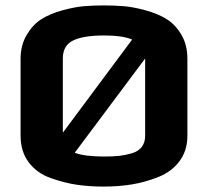

<svg xmlns="http://www.w3.org/2000/svg" viewBox="-20 -679 768 709"><path d="M672 -462C672 -496 664.7 -525.5 650 -550.5C635.3 -575.5 617.3 -594.7 596 -608C574.7 -621.3 549 -632.2 519 -640.5C489 -648.8 462.2 -654 438.5 -656C414.8 -658 389.7 -659 363 -659C337 -659 312.3 -658 289 -656C265.7 -654 239 -648.8 209 -640.5C179 -632.2 153.5 -621.3 132.5 -608C111.5 -594.7 93.5 -575.3 78.5 -550C63.5 -524.7 56 -495.3 56 -462V-178C56 -138.7 66.2 -105.7 86.5 -79C106.8 -52.3 134.2 -33 168.5 -21C202.8 -9 235.2 -0.8 265.5 3.5C295.8 7.8 328.3 10 363 10C399.7 10 434.3 7.3 467 2C499.7 -3.3 532.3 -12.5 565 -25.5C597.7 -38.5 623.7 -58 643 -84C662.3 -110 672 -141.3 672 -178ZM516 -178C516 -161.3 511.8 -147.5 503.5 -136.5C495.2 -125.5 483 -117.7 467 -113C451 -108.3 435.5 -105.2 420.5 -103.5C405.5 -101.8 387 -101 365 -101C315.7 -101 279.3 -105.7 256 -115L516 -463ZM212 -463C212 -495 224.7 -517.2 250 -529.5C275.3 -541.8 313.3 -548 364 -548C410 -548 444.7 -543 468 -533L212 -189Z"/></svg>

Font: Play
Style: Bold
Weight: 700
Designer: Jonas Hecksher
Foundry: Jonas Hecksher, Playtypeª, e-types AS
Version: Version 1.002